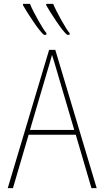

<svg xmlns="http://www.w3.org/2000/svg" viewBox="-20 -973 540 993"><path d="M340 -793V-802Q327 -816 298 -867.5Q269 -919 255 -953H219V-946Q236 -915 271.5 -862.5Q307 -810 327 -793ZM220 -793V-802Q207 -816 178 -867.5Q149 -919 135 -953H99V-946Q116 -915 151.5 -862.5Q187 -810 207 -793ZM224 -603Q231 -626 237 -646.5Q243 -667 249 -689Q257 -664 263 -644Q269 -624 275 -603L364 -301H135ZM453 0H480L266 -715H234L20 0H47L128 -276H372Z"/></svg>

Font: Noto Sans Mono UI Condensed Thin
Style: Regular
Weight: 250
Width: 3
Designer: Monotype Design team
Foundry: Monotype Imaging Inc.
Version: 1.000